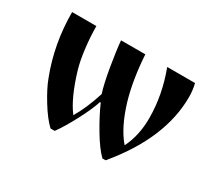

<svg xmlns="http://www.w3.org/2000/svg" viewBox="-101 -649 921 836"><g transform="rotate(30 360.0 -231.0)"><path d="M50 -474C50 -368 68.3 -267.7 105 -173C115 -145.7 131.7 -113 155 -75C178.3 -37 200.7 -8 222 12H243C262.3 -14.7 283 -49 305 -91C327 -133 342.3 -167.7 351 -195H355C369.7 -161 389.3 -123.2 414 -81.5C438.7 -39.8 461.7 -8.7 483 12H499C617 -129.3 676 -269.3 676 -408C676 -430.7 673.3 -452.7 668 -474H528C557.3 -396.7 572 -319 572 -241C572 -183 560.7 -131.3 538 -86C503.3 -126 475 -183 453 -257C435 -319 423.3 -391.3 418 -474H296C298.7 -442.7 304.3 -401.2 313 -349.5C321.7 -297.8 330.7 -257.7 340 -229C321.3 -171 301 -124 279 -88C249 -126.7 222 -186 198 -266C190 -292.7 183.7 -325.3 179 -364C174.3 -402.7 172 -439.3 172 -474Z"/></g></svg>

Font: Km Standard TT
Style: Bold
Weight: 700
Designer: Alexey Kryukov <alexios@thessalonica.org.ru>
Version: Version 2.0.2